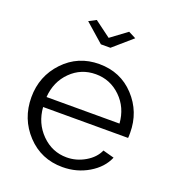

<svg xmlns="http://www.w3.org/2000/svg" viewBox="-134 -834 856 947"><g transform="rotate(20 293.5 -360.0)"><path d="M174 -710 212 -730 297 -667 382 -730 421 -710 322 -624H272ZM300 10Q188 10 113.5 -69.5Q39 -149 39 -262Q39 -373 113.5 -451.5Q188 -530 299 -530Q411 -530 484 -451.5Q557 -373 557 -263Q557 -240 556 -236H110Q116 -153 171.5 -97.5Q227 -42 303 -42Q354 -42 399.5 -68.5Q445 -95 463 -136L522 -120Q498 -63 436.5 -26.5Q375 10 300 10ZM109 -288H492Q486 -370 431 -423.5Q376 -477 300 -477Q223 -477 169 -423.5Q115 -370 109 -288Z"/></g></svg>

Font: Raleway
Style: Regular
Weight: 400
Designer: Matt McInerney, Pablo Impallari, Rodrigo Fuenzalida
Foundry: Matt McInerney, Pablo Impallari, Rodrigo Fuenzalida
Version: Version 1.000;PS 001.001;hotconv 1.0.56; ttfautohint (v1.5)